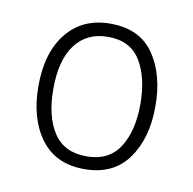

<svg xmlns="http://www.w3.org/2000/svg" viewBox="-49 -774 433 430"><g transform="rotate(10 167.0 -558.5)"><path d="M301 -559Q301 -486 267.5 -439.5Q234 -393 168 -393Q103 -393 69 -439Q35 -485 35 -559Q35 -635 71 -679.5Q107 -724 170 -724Q237 -724 269 -677.5Q301 -631 301 -559ZM69 -558Q69 -496 93 -459Q117 -422 168 -422Q219 -422 243 -459.5Q267 -497 267 -558Q267 -618 244 -656Q221 -694 170 -694Q122 -694 95.5 -659Q69 -624 69 -558Z"/></g></svg>

Font: Noto Sans Arabic UI SmCn XLt
Style: Regular
Weight: 200
Width: 4
Designer: Monotype Design Team, Nadine Chahine and Nizar Qandah
Foundry: Monotype Imaging Inc.
Version: Version 2.010; ttfautohint (v1.8.4.7-5d5b)